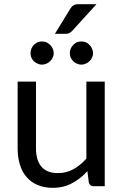

<svg xmlns="http://www.w3.org/2000/svg" viewBox="-20 -902 598 930"><path d="M487.3 -506.8Q487.3 -379.9 487.3 0Q473.6 0 433.6 0Q415 0 410.2 -18.6Q407.2 -37.1 403.3 -73.2Q370.1 -36.1 329.1 -14.6Q288.1 7.8 235.4 7.8Q193.4 7.8 162.1 -5.9Q129.9 -19.5 108.4 -44.9Q86.9 -69.3 76.2 -105.5Q65.4 -140.6 65.4 -183.6Q65.4 -229.5 65.4 -322.3Q65.4 -368.2 65.4 -506.8Q87.9 -506.8 154.3 -506.8Q154.3 -425.8 154.3 -183.6Q154.3 -126 180.7 -94.7Q207 -63.5 260.7 -63.5Q300.8 -63.5 335 -82Q369.1 -100.6 398.4 -133.8Q398.4 -257.8 398.4 -506.8Q419.9 -506.8 487.3 -506.8ZM447.3 -881.8Q418 -849.6 330.1 -752.9Q323.2 -745.1 316.4 -742.2Q309.6 -738.3 299.8 -738.3Q282.2 -738.3 246.1 -738.3Q264.6 -768.6 320.3 -859.4Q327.1 -871.1 335.9 -876Q343.8 -881.8 360.4 -881.8Q388.7 -881.8 447.3 -881.8ZM240.2 -644.5Q240.2 -632.8 235.4 -623Q231.4 -613.3 222.7 -605.5Q214.8 -597.7 205.1 -593.8Q194.3 -588.9 182.6 -588.9Q171.9 -588.9 162.1 -593.8Q152.3 -597.7 143.6 -605.5Q136.7 -613.3 131.8 -623Q127.9 -632.8 127.9 -644.5Q127.9 -656.2 131.8 -666Q136.7 -676.8 143.6 -684.6Q152.3 -692.4 162.1 -697.3Q171.9 -701.2 182.6 -701.2Q194.3 -701.2 205.1 -697.3Q214.8 -692.4 222.7 -684.6Q231.4 -676.8 235.4 -666Q240.2 -656.2 240.2 -644.5ZM430.7 -644.5Q430.7 -632.8 425.8 -623Q421.9 -613.3 413.1 -605.5Q406.2 -597.7 395.5 -593.8Q385.7 -588.9 374 -588.9Q362.3 -588.9 352.5 -593.8Q341.8 -597.7 335 -605.5Q327.1 -613.3 322.3 -623Q318.4 -632.8 318.4 -644.5Q318.4 -656.2 322.3 -666Q327.1 -676.8 335 -684.6Q341.8 -692.4 352.5 -697.3Q362.3 -701.2 374 -701.2Q385.7 -701.2 395.5 -697.3Q406.2 -692.4 413.1 -684.6Q421.9 -676.8 425.8 -666Q430.7 -656.2 430.7 -644.5Z"/></svg>

Font: Lato
Style: Regular
Weight: 400
Designer: Lukasz Dziedzic with Adam Twardoch and Botio Nikoltchev
Version: Version 2.015; 2015-08-06; http://www.latofonts.com/